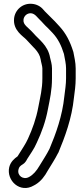

<svg xmlns="http://www.w3.org/2000/svg" viewBox="-20 -747 437 997"><path d="M76 133C79 120 84 115 100 105C109 100 118 86 121 79C137 53 157 27 171 -6C196 -59 217 -116 229 -181C239 -232 250 -279 250 -340V-392C250 -413 243 -435 240 -448C229 -512 179 -544 155 -573C125 -607 99 -617 102 -645C104 -664 121 -680 142 -678C162 -676 174 -656 185 -646C198 -634 212 -616 229 -601L253 -576C281 -546 298 -512 312 -467C317 -440 323 -415 323 -392V-340C323 -309 318 -279 314 -246C304 -146 270 -52 237 26C222 56 203 84 185 114C169 141 153 160 131 172C101 189 68 165 76 133ZM156 216 165 211C193 194 213 167 228 139C244 112 265 81 282 47L283 46C317 -36 353 -131 364 -240C368 -270 373 -304 373 -340V-392C373 -424 365 -454 361 -477C361 -478 360 -479 360 -480C344 -531 323 -573 289 -610L265 -636C265 -636 265 -637 264 -637C250 -650 234 -668 218 -683L212 -689L205 -697C191 -714 170 -725 147 -727C97 -732 57 -695 53 -650C47 -588 102 -558 117 -541C150 -503 184 -480 191 -439C193 -424 200 -404 200 -392V-340C200 -285 189 -244 179 -191C168 -131 148 -76 125 -26C113 1 95 26 78 54C76 58 74 61 71 65C55 76 35 93 28 121C12 190 84 259 156 216Z"/></svg>

Font: Blanket
Style: BdOutline
Weight: 700
Foundry: Cannot Into Space Fonts
Version: Version 0.9